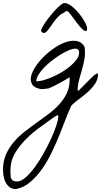

<svg xmlns="http://www.w3.org/2000/svg" viewBox="-192 -615 675 1283"><path d="M-171.9 518.6Q-171.9 462.9 -152.8 418.9Q-133.8 375 -102.5 337.4Q-71.3 299.8 -31.2 268.1Q8.8 236.3 50.8 206.5Q92.8 176.8 132.8 146.5Q172.9 116.2 204.1 82Q235.4 47.9 254.4 7.8Q273.4 -32.2 273.4 -81.1Q273.4 -83 273.4 -90.3Q273.4 -97.7 272.5 -99.6Q265.6 -93.8 246.1 -82.5Q226.6 -71.3 204.6 -59.1Q182.6 -46.9 162.1 -37.1Q141.6 -27.3 132.8 -24.4Q131.8 -24.4 125.5 -23.4Q119.1 -22.5 110.8 -21.5Q102.5 -20.5 94.7 -20Q86.9 -19.5 82 -19.5Q38.1 -27.3 23.4 -50.3Q8.8 -73.2 15.6 -104.5Q22.5 -135.7 46.4 -171.4Q70.3 -207 104 -239.7Q137.7 -272.5 177.2 -298.3Q216.8 -324.2 254.4 -335.4Q292 -346.7 323.7 -340.3Q355.5 -334 373 -301.8Q378.9 -260.7 373 -225.1Q367.2 -189.5 357.4 -155.3Q347.7 -121.1 337.9 -86.4Q328.1 -51.8 326.2 -10.7H335Q340.8 -16.6 355 -31.2Q369.1 -45.9 385.3 -62Q401.4 -78.1 416 -92.3Q430.7 -106.4 436.5 -112.3Q439.5 -115.2 448.7 -120.1Q458 -125 461.9 -125V-122.1V-120.1Q461.9 -119.1 462.9 -119.1Q462.9 -84 442.9 -54.7Q422.9 -25.4 394.5 0Q366.2 25.4 335.9 47.4Q305.7 69.3 285.2 89.8Q268.6 124 249 175.3Q229.5 226.6 206.1 284.7Q182.6 342.8 153.8 402.8Q125 462.9 89.4 513.7Q53.7 564.5 10.7 601.1Q-32.2 637.7 -85 648.4Q-110.4 648.4 -127.4 635.7Q-144.5 623 -154.3 604Q-164.1 585 -168 562Q-171.9 539.1 -171.9 518.6ZM-120.1 571.3Q-112.3 589.8 -101.6 593.8Q-90.8 597.7 -77.1 597.7Q-51.8 597.7 -21.5 571.3Q8.8 544.9 39.6 503.4Q70.3 461.9 98.6 411.1Q127 360.4 148.9 312.5Q170.9 264.6 184.1 225.1Q197.3 185.5 197.3 166Q197.3 164.1 196.8 159.7Q196.3 155.3 196.3 153.3Q193.4 155.3 183.1 159.7Q172.9 164.1 170.9 166Q129.9 196.3 78.6 232.9Q27.3 269.5 -17.1 313.5Q-61.5 357.4 -91.8 408.7Q-122.1 460 -122.1 519.5Q-122.1 522.5 -122.1 530.3Q-122.1 538.1 -121.6 545.9Q-121.1 553.7 -120.6 561Q-120.1 568.4 -120.1 571.3ZM310.5 -290Q294.9 -290 269.5 -279.8Q244.1 -269.5 215.3 -252Q186.5 -234.4 157.2 -211.9Q127.9 -189.5 104 -165Q80.1 -140.6 65.4 -116.2Q50.8 -91.8 50.8 -71.3Q71.3 -71.3 100.6 -79.6Q129.9 -87.9 161.6 -102.1Q193.4 -116.2 224.6 -135.3Q255.9 -154.3 280.8 -175.8Q305.7 -197.3 321.3 -219.7Q336.9 -242.2 336.9 -263.7Q336.9 -290 310.5 -290ZM82 -408.2Q82 -416 91.3 -433.1Q100.6 -450.2 115.2 -471.2Q129.9 -492.2 147.9 -514.2Q166 -536.1 183.1 -553.7Q200.2 -571.3 214.8 -583Q229.5 -594.7 237.3 -594.7Q252.9 -594.7 270 -585Q287.1 -575.2 304.2 -559.1Q321.3 -543 336.9 -523.9Q352.5 -504.9 364.3 -485.8Q376 -466.8 383.3 -450.7Q390.6 -434.6 390.6 -425.8Q389.6 -405.3 379.4 -407.2Q369.1 -409.2 354.5 -423.8Q339.8 -438.5 323.2 -460.4Q306.6 -482.4 292 -502.4Q277.3 -522.5 266.6 -534.2Q255.9 -545.9 253.9 -540Q247.1 -540 244.6 -538.1Q242.2 -536.1 237.3 -531.2Q216.8 -522.5 199.7 -505.9Q182.6 -489.3 168.9 -470.7Q155.3 -452.1 143.6 -434.6Q131.8 -417 121.6 -406.2Q111.3 -395.5 101.6 -394.5Q91.8 -393.6 82 -408.2Z"/></svg>

Font: La Belle Aurore
Style: Regular
Weight: 400
Version: Version 1.001 2001